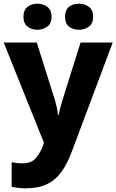

<svg xmlns="http://www.w3.org/2000/svg" viewBox="-21 -779 630 1039"><path d="M-1 -549H178L277 -235Q282 -218 286.5 -197Q291 -176 293 -157H297Q300 -177 305.5 -197.5Q311 -218 316 -234L415 -549H589L367 43Q343 107 311.5 151Q280 195 233.5 217.5Q187 240 119 240Q93 240 74.5 237.5Q56 235 42 232V99Q52 101 68 103Q84 105 101 105Q148 105 171.5 78Q195 51 210 13L217 -6ZM106 -688Q106 -725 128 -742Q150 -759 182 -759Q212 -759 235 -742Q258 -725 258 -688Q258 -652 235 -635Q212 -618 182 -618Q150 -618 128 -635Q106 -652 106 -688ZM331 -688Q331 -725 352.5 -742Q374 -759 407 -759Q437 -759 460 -742Q483 -725 483 -688Q483 -652 460 -635Q437 -618 407 -618Q374 -618 352.5 -635Q331 -652 331 -688Z"/></svg>

Font: Noto Sans Cherokee ExtraBold
Style: Regular
Weight: 800
Designer: Monotype Design Team
Foundry: Monotype Imaging Inc.
Version: Version 2.001; ttfautohint (v1.8.4.7-5d5b)